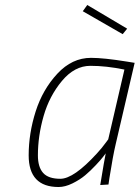

<svg xmlns="http://www.w3.org/2000/svg" viewBox="-20 -741 560 770"><path d="M215 9Q95 9 95 -118Q95 -206 123 -294Q151 -382 210 -445.5Q269 -509 345 -509Q396 -509 489 -494L520 -489L444 -163Q433 -117 419 -28L415 -1L382 1Q399 -103 404 -126Q400 -121 393 -111.5Q386 -102 364.5 -79Q343 -56 321.5 -38Q300 -20 270.5 -5.5Q241 9 215 9ZM479 -462Q406 -477 342.5 -477Q279 -477 228.5 -416.5Q178 -356 155 -276Q132 -196 132 -118Q132 -71 153 -47.5Q174 -24 222 -24Q276 -24 369 -126Q390 -149 402 -166L414 -182ZM330 -721 490 -626 472 -604 312 -696Z"/></svg>

Font: TitilliumWebThinItalic
Style: Thin Italic
Weight: 200
Italic angle: -13°
Version: Version 1.001;PS 57.000;hotconv 1.0.70;makeotf.lib2.5.55311